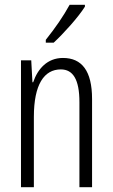

<svg xmlns="http://www.w3.org/2000/svg" viewBox="-20 -785 472 805"><path d="M336 -757V-765H272C245 -716 214 -671 172 -618V-606H205C245 -643 307 -711 336 -757ZM244 -542C178 -542 138 -496 119 -440H116L111 -532H68V0H122V-295C122 -431 165 -494 235 -494C286 -494 313 -452 313 -357V0H366V-370C366 -488 323 -542 244 -542Z"/></svg>

Font: Noto Sans Kannada ExtraCondensed Light
Style: Regular
Weight: 300
Width: 2
Designer: Jelle Bosma - Monotype Design Team
Foundry: Monotype Imaging Inc.
Version: Version 2.005